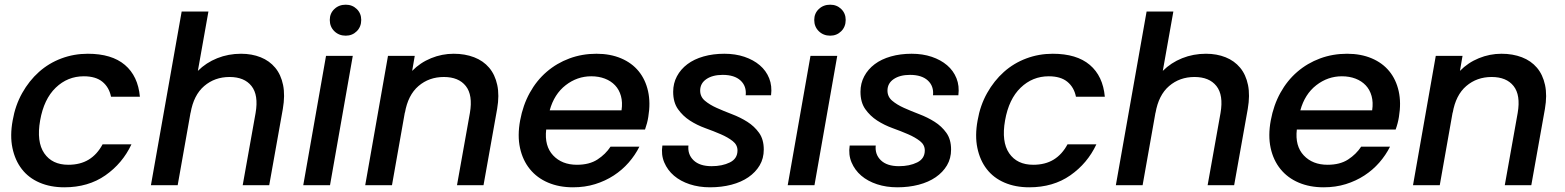

<svg xmlns="http://www.w3.org/2000/svg" viewBox="-20 -789 6666 818"><path d="M34 -276Q45 -340 74.5 -392.5Q104 -445 146 -482.5Q188 -520 241.5 -540Q295 -560 354 -560Q456 -560 512 -512.5Q568 -465 576 -377H453Q445 -417 416.5 -440.5Q388 -464 337 -464Q268 -464 217.5 -415.5Q167 -367 151 -276Q135 -185 168.5 -136Q202 -87 271 -87Q322 -87 358 -109Q394 -131 417 -174H540Q502 -93 429 -42Q356 9 254 9Q195 9 148.5 -11Q102 -31 73 -68.5Q44 -106 33 -158.5Q22 -211 34 -276Z M754 -740H868L823 -487Q858 -522 905.5 -541Q953 -560 1007 -560Q1053 -560 1090.5 -545Q1128 -530 1152.5 -500.5Q1177 -471 1186 -427Q1195 -383 1185 -325L1127 0H1014L1069 -308Q1082 -384 1051.5 -422.5Q1021 -461 958 -461Q895 -461 850 -422.5Q805 -384 792 -308V-310L737 0H623Z M1369 -551H1483L1386 0H1272ZM1453 -637Q1424 -637 1404.5 -656Q1385 -675 1385 -704Q1385 -732 1404.5 -750.5Q1424 -769 1453 -769Q1481 -769 1500 -750.5Q1519 -732 1519 -704Q1519 -675 1500 -656Q1481 -637 1453 -637Z M1982 -308Q1995 -384 1964.5 -422.5Q1934 -461 1871 -461Q1808 -461 1763 -422.5Q1718 -384 1705 -308V-311L1650 0H1536L1633 -551H1747L1736 -487Q1770 -522 1816.5 -541Q1863 -560 1913 -560Q1961 -560 2000 -545Q2039 -530 2064 -500.5Q2089 -471 2098.5 -427Q2108 -383 2098 -325L2040 0H1927Z M2499 -464Q2439 -464 2390 -426Q2341 -388 2322 -319H2628Q2633 -353 2625.5 -380Q2618 -407 2600.5 -425.5Q2583 -444 2557 -454Q2531 -464 2499 -464ZM2704 -164Q2686 -128 2658.5 -96.5Q2631 -65 2595 -41.5Q2559 -18 2515.5 -4.5Q2472 9 2421 9Q2362 9 2315 -11Q2268 -31 2237.5 -68.5Q2207 -106 2195.5 -158.5Q2184 -211 2196 -276Q2208 -341 2237 -393.5Q2266 -446 2309 -483Q2352 -520 2406 -540Q2460 -560 2521 -560Q2580 -560 2626 -540.5Q2672 -521 2701 -485.5Q2730 -450 2741 -400.5Q2752 -351 2742 -291Q2740 -278 2736.5 -264.5Q2733 -251 2728 -237H2307Q2299 -167 2336.5 -127Q2374 -87 2438 -87Q2491 -87 2525.5 -109.5Q2560 -132 2581 -164Z M3234 -152Q3234 -114 3216.5 -84.5Q3199 -55 3168.5 -34Q3138 -13 3096 -2Q3054 9 3005 9Q2958 9 2918.5 -4Q2879 -17 2851.5 -40.5Q2824 -64 2810 -97Q2796 -130 2802 -169H2913Q2909 -131 2935 -106Q2961 -81 3012 -81Q3057 -81 3089.5 -97Q3122 -113 3122 -148Q3122 -172 3101.5 -188Q3081 -204 3051 -217Q3021 -230 2985 -243Q2949 -256 2919 -275.5Q2889 -295 2868.5 -324Q2848 -353 2848 -398Q2848 -434 2864 -464Q2880 -494 2908.5 -515.5Q2937 -537 2977.5 -548.5Q3018 -560 3066 -560Q3113 -560 3151.5 -547Q3190 -534 3217 -511Q3244 -488 3257 -455.5Q3270 -423 3265 -383H3157Q3161 -422 3135 -446Q3109 -470 3059 -470Q3016 -470 2989.5 -452Q2963 -434 2963 -403Q2963 -377 2983 -360Q3003 -343 3033 -329.5Q3063 -316 3098.5 -302.5Q3134 -289 3164 -270Q3194 -251 3214 -223Q3234 -195 3234 -152Z M3433 -551H3547L3450 0H3336ZM3517 -637Q3488 -637 3468.5 -656Q3449 -675 3449 -704Q3449 -732 3468.5 -750.5Q3488 -769 3517 -769Q3545 -769 3564 -750.5Q3583 -732 3583 -704Q3583 -675 3564 -656Q3545 -637 3517 -637Z M4032 -152Q4032 -114 4014.5 -84.5Q3997 -55 3966.5 -34Q3936 -13 3894 -2Q3852 9 3803 9Q3756 9 3716.5 -4Q3677 -17 3649.5 -40.5Q3622 -64 3608 -97Q3594 -130 3600 -169H3711Q3707 -131 3733 -106Q3759 -81 3810 -81Q3855 -81 3887.5 -97Q3920 -113 3920 -148Q3920 -172 3899.5 -188Q3879 -204 3849 -217Q3819 -230 3783 -243Q3747 -256 3717 -275.5Q3687 -295 3666.5 -324Q3646 -353 3646 -398Q3646 -434 3662 -464Q3678 -494 3706.5 -515.5Q3735 -537 3775.5 -548.5Q3816 -560 3864 -560Q3911 -560 3949.5 -547Q3988 -534 4015 -511Q4042 -488 4055 -455.5Q4068 -423 4063 -383H3955Q3959 -422 3933 -446Q3907 -470 3857 -470Q3814 -470 3787.5 -452Q3761 -434 3761 -403Q3761 -377 3781 -360Q3801 -343 3831 -329.5Q3861 -316 3896.5 -302.5Q3932 -289 3962 -270Q3992 -251 4012 -223Q4032 -195 4032 -152Z M4145 -276Q4156 -340 4185.5 -392.5Q4215 -445 4257 -482.5Q4299 -520 4352.5 -540Q4406 -560 4465 -560Q4567 -560 4623 -512.5Q4679 -465 4687 -377H4564Q4556 -417 4527.5 -440.5Q4499 -464 4448 -464Q4379 -464 4328.5 -415.5Q4278 -367 4262 -276Q4246 -185 4279.5 -136Q4313 -87 4382 -87Q4433 -87 4469 -109Q4505 -131 4528 -174H4651Q4613 -93 4540 -42Q4467 9 4365 9Q4306 9 4259.5 -11Q4213 -31 4184 -68.5Q4155 -106 4144 -158.5Q4133 -211 4145 -276Z M4865 -740H4979L4934 -487Q4969 -522 5016.5 -541Q5064 -560 5118 -560Q5164 -560 5201.5 -545Q5239 -530 5263.5 -500.5Q5288 -471 5297 -427Q5306 -383 5296 -325L5238 0H5125L5180 -308Q5193 -384 5162.5 -422.5Q5132 -461 5069 -461Q5006 -461 4961 -422.5Q4916 -384 4903 -308V-310L4848 0H4734Z M5697 -464Q5637 -464 5588 -426Q5539 -388 5520 -319H5826Q5831 -353 5823.5 -380Q5816 -407 5798.5 -425.5Q5781 -444 5755 -454Q5729 -464 5697 -464ZM5902 -164Q5884 -128 5856.5 -96.5Q5829 -65 5793 -41.5Q5757 -18 5713.5 -4.5Q5670 9 5619 9Q5560 9 5513 -11Q5466 -31 5435.5 -68.5Q5405 -106 5393.5 -158.5Q5382 -211 5394 -276Q5406 -341 5435 -393.5Q5464 -446 5507 -483Q5550 -520 5604 -540Q5658 -560 5719 -560Q5778 -560 5824 -540.5Q5870 -521 5899 -485.5Q5928 -450 5939 -400.5Q5950 -351 5940 -291Q5938 -278 5934.5 -264.5Q5931 -251 5926 -237H5505Q5497 -167 5534.5 -127Q5572 -87 5636 -87Q5689 -87 5723.5 -109.5Q5758 -132 5779 -164Z M6446 -308Q6459 -384 6428.5 -422.5Q6398 -461 6335 -461Q6272 -461 6227 -422.5Q6182 -384 6169 -308V-311L6114 0H6000L6097 -551H6211L6200 -487Q6234 -522 6280.5 -541Q6327 -560 6377 -560Q6425 -560 6464 -545Q6503 -530 6528 -500.5Q6553 -471 6562.5 -427Q6572 -383 6562 -325L6504 0H6391Z"/></svg>

Font: SVN-Poppins Medium
Style: Italic
Weight: 500
Italic angle: -10°
Designer: Ninad Kale (Devanagari), Jonny Pinhorn (Latin)
Foundry: Indian Type Foundry
Version: Version 3.002 2017; ttfautohint (v1.8.3)